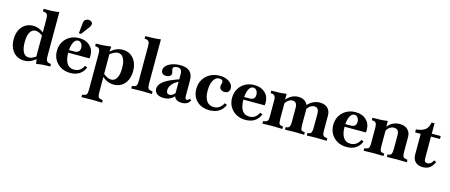

<svg xmlns="http://www.w3.org/2000/svg" viewBox="-56 -1484 5925 2526"><g transform="rotate(15 2906.5 -220.5)"><path d="M229 14Q168 14 122 -15.5Q76 -45 50.5 -98.5Q25 -152 25 -223Q25 -294 50.5 -347.5Q76 -401 122 -430.5Q168 -460 229 -460Q279 -460 323.5 -438.5Q368 -417 414 -370L402 -344Q360 -377 331.5 -391Q303 -405 277 -405Q228 -405 201.5 -357.5Q175 -310 175 -223Q175 -136 201.5 -88.5Q228 -41 277 -41Q303 -41 331.5 -55Q360 -69 402 -102L414 -76Q368 -29 323.5 -7.5Q279 14 229 14ZM395 15 382 -56 372 -76V-593Q372 -637 359.5 -654.5Q347 -672 313 -675L302 -676V-710Q368 -710 416.5 -712.5Q465 -715 513 -722V-117Q513 -71 527.5 -54.5Q542 -38 583 -34V0H563Q520 0 478 3.5Q436 7 395 15Z M857 14Q786 14 731 -16.5Q676 -47 645 -100Q614 -153 614 -222Q614 -291 645 -344.5Q676 -398 731 -429Q786 -460 856 -460Q947 -460 1002 -409.5Q1057 -359 1057 -276Q1057 -266 1056.5 -254.5Q1056 -243 1054 -237H700L702 -273H837Q913 -273 913 -342Q913 -377 895 -400.5Q877 -424 850 -424Q811 -424 787.5 -373.5Q764 -323 764 -238Q764 -141 797.5 -91Q831 -41 895 -41Q938 -41 970.5 -63Q1003 -85 1024 -128L1056 -112Q1002 14 857 14ZM833 -520 848 -668Q851 -697 870.5 -710.5Q890 -724 912 -724Q934 -724 950.5 -712.5Q967 -701 967 -681Q967 -671 963 -659Q959 -647 948 -633L864 -520Z M1084 283V249L1102 246Q1124 242 1135 234.5Q1146 227 1150 208.5Q1154 190 1154 156V-329Q1154 -376 1139 -394Q1124 -412 1084 -412V-446Q1136 -446 1183.5 -449.5Q1231 -453 1291 -461L1284 -395L1292 -394L1294 156Q1294 190 1298 208.5Q1302 227 1313.5 234.5Q1325 242 1347 246L1365 249V283L1225 280ZM1448 14Q1398 14 1353.5 -7.5Q1309 -29 1263 -76L1275 -102Q1317 -69 1346 -55Q1375 -41 1400 -41Q1449 -41 1475.5 -88.5Q1502 -136 1502 -223Q1502 -310 1475.5 -357.5Q1449 -405 1400 -405Q1375 -405 1346 -391Q1317 -377 1275 -344L1263 -370Q1309 -417 1353.5 -438.5Q1398 -460 1448 -460Q1510 -460 1555.5 -430.5Q1601 -401 1626.5 -347.5Q1652 -294 1652 -223Q1652 -152 1626.5 -98.5Q1601 -45 1555.5 -15.5Q1510 14 1448 14Z M1687 3V-31L1705 -34Q1727 -38 1738 -45.5Q1749 -53 1753 -71.5Q1757 -90 1757 -124V-593Q1757 -637 1744.5 -654.5Q1732 -672 1698 -675L1687 -676V-710Q1752 -710 1800.5 -712.5Q1849 -715 1897 -722V-124Q1897 -90 1901 -71.5Q1905 -53 1916.5 -45.5Q1928 -38 1950 -34L1968 -31V3L1828 0Z M2375 14Q2323 14 2294.5 -11.5Q2266 -37 2266 -83V-343Q2266 -387 2251.5 -405.5Q2237 -424 2201 -424Q2173 -424 2158 -414Q2143 -404 2143 -384Q2143 -379 2144.5 -373Q2146 -367 2149 -359Q2156 -338 2156 -328Q2156 -304 2136.5 -289.5Q2117 -275 2085 -275Q2054 -275 2036 -291Q2018 -307 2018 -335Q2018 -370 2047 -398.5Q2076 -427 2124.5 -443.5Q2173 -460 2233 -460Q2320 -460 2363 -420Q2406 -380 2406 -299V-96Q2406 -65 2411.5 -53.5Q2417 -42 2432 -42Q2443 -42 2450.5 -48Q2458 -54 2463 -65L2490 -52Q2462 14 2375 14ZM2131 14Q2073 14 2038.5 -11Q2004 -36 2004 -79Q2004 -121 2041 -159.5Q2078 -198 2152 -232Q2184 -246 2226.5 -262.5Q2269 -279 2309 -291L2310 -262Q2237 -237 2193.5 -193Q2150 -149 2150 -100Q2150 -74 2161.5 -60.5Q2173 -47 2195 -47Q2218 -47 2240 -63Q2262 -79 2280 -107Q2298 -135 2308 -170L2314 -113Q2286 -50 2239.5 -18Q2193 14 2131 14Z M2753 14Q2682 14 2628 -14.5Q2574 -43 2544.5 -94Q2515 -145 2515 -213Q2515 -285 2548 -341Q2581 -397 2638.5 -428.5Q2696 -460 2770 -460Q2823 -460 2863.5 -444Q2904 -428 2927.5 -400Q2951 -372 2951 -336Q2951 -305 2933 -287.5Q2915 -270 2883 -270Q2852 -270 2832.5 -286Q2813 -302 2813 -327Q2813 -333 2814 -341Q2815 -349 2819 -362Q2822 -373 2823 -378Q2824 -383 2824 -387Q2824 -404 2810 -414Q2796 -424 2774 -424Q2725 -424 2695 -371.5Q2665 -319 2665 -230Q2665 -139 2699 -90Q2733 -41 2797 -41Q2840 -41 2872.5 -63Q2905 -85 2926 -128L2959 -113Q2931 -49 2879 -17.5Q2827 14 2753 14Z M3243 14Q3172 14 3117 -16.5Q3062 -47 3031 -100Q3000 -153 3000 -222Q3000 -291 3031 -344.5Q3062 -398 3117 -429Q3172 -460 3242 -460Q3333 -460 3388 -409.5Q3443 -359 3443 -276Q3443 -266 3442.5 -254.5Q3442 -243 3440 -237H3086L3088 -273H3223Q3299 -273 3299 -342Q3299 -377 3281 -400.5Q3263 -424 3236 -424Q3197 -424 3173.5 -373.5Q3150 -323 3150 -238Q3150 -141 3183.5 -91Q3217 -41 3281 -41Q3324 -41 3356.5 -63Q3389 -85 3410 -128L3442 -112Q3388 14 3243 14Z M3675 -372Q3707 -414 3750 -437Q3793 -460 3842 -460Q3906 -460 3944 -423Q3982 -386 3982 -324V-124Q3982 -89 3985 -70Q3988 -51 3996 -43.5Q4004 -36 4020 -34L4042 -31V3L3916 0L3781 3V-31L3803 -34Q3817 -36 3825.5 -45.5Q3834 -55 3838 -74.5Q3842 -94 3842 -124V-310Q3842 -351 3826.5 -372Q3811 -393 3780 -393Q3750 -393 3723 -373Q3696 -353 3675 -315ZM4078 3V-31L4100 -34Q4114 -36 4122.5 -45.5Q4131 -55 4135 -74.5Q4139 -94 4139 -124V-310Q4139 -351 4123.5 -372Q4108 -393 4077 -393Q4036 -393 4002.5 -359Q3969 -325 3956 -271H3923Q3930 -326 3960 -368.5Q3990 -411 4036 -435.5Q4082 -460 4136 -460Q4202 -460 4240.5 -423Q4279 -386 4279 -324V-124Q4279 -90 4283 -71.5Q4287 -53 4298 -45.5Q4309 -38 4331 -34L4349 -31V3L4213 0ZM3684 -124Q3684 -89 3687 -70.5Q3690 -52 3698.5 -44Q3707 -36 3723 -34L3745 -31V3L3600 0L3474 3V-31L3492 -34Q3514 -38 3525 -45.5Q3536 -53 3540 -71.5Q3544 -90 3544 -124V-329Q3544 -376 3529 -394Q3514 -412 3474 -412V-446Q3540 -446 3587 -448.5Q3634 -451 3680 -458V-383H3684Z M4621 14Q4550 14 4495 -16.5Q4440 -47 4409 -100Q4378 -153 4378 -222Q4378 -291 4409 -344.5Q4440 -398 4495 -429Q4550 -460 4620 -460Q4711 -460 4766 -409.5Q4821 -359 4821 -276Q4821 -266 4820.5 -254.5Q4820 -243 4818 -237H4464L4466 -273H4601Q4677 -273 4677 -342Q4677 -377 4659 -400.5Q4641 -424 4614 -424Q4575 -424 4551.5 -373.5Q4528 -323 4528 -238Q4528 -141 4561.5 -91Q4595 -41 4659 -41Q4702 -41 4734.5 -63Q4767 -85 4788 -128L4820 -112Q4766 14 4621 14Z M5169 3V-31L5191 -34Q5205 -36 5213.5 -45.5Q5222 -55 5226 -74.5Q5230 -94 5230 -124V-310Q5230 -352 5213 -372.5Q5196 -393 5161 -393Q5129 -393 5102.5 -374Q5076 -355 5053 -315V-372Q5085 -416 5128 -438Q5171 -460 5222 -460Q5290 -460 5330 -423Q5370 -386 5370 -324V-124Q5370 -90 5374 -71.5Q5378 -53 5389 -45.5Q5400 -38 5422 -34L5440 -31V3L5305 0ZM4852 3V-31L4870 -34Q4892 -38 4903 -45.5Q4914 -53 4918 -71.5Q4922 -90 4922 -124V-329Q4922 -374 4908.5 -393Q4895 -412 4863 -412H4852V-446Q4918 -446 4965 -448.5Q5012 -451 5058 -458V-383H5062V-124Q5062 -89 5065 -70.5Q5068 -52 5076.5 -44Q5085 -36 5101 -34L5123 -31V3L4987 0Z M5658 11Q5594 11 5557 -24.5Q5520 -60 5520 -127V-406H5444V-446L5472 -450Q5540 -460 5574.5 -491.5Q5609 -523 5620 -587H5660V-117Q5660 -83 5670 -68.5Q5680 -54 5703 -54Q5727 -54 5746.5 -68.5Q5766 -83 5782 -114L5813 -99Q5805 -82 5794.5 -65.5Q5784 -49 5772 -35Q5730 11 5658 11ZM5650 -406V-446H5782V-406Z"/></g></svg>

Font: Baskervville
Style: Bold
Weight: 700
Version: Version 1.100